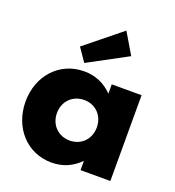

<svg xmlns="http://www.w3.org/2000/svg" viewBox="-138 -857 892 979"><g transform="rotate(20 308.5 -367.5)"><path d="M20.9 -233.6C20.9 -94.1 115.9 14.5 250.9 14.5C310.9 14.5 362.7 -7.7 404.1 -50.5V0H565.9V-465.5H404.1V-415C362.7 -457.7 310.9 -480 250.9 -480C115.9 -480 20.9 -372.7 20.9 -233.6ZM300 -342.7C362.3 -342.7 407.7 -296.8 407.7 -232.7C407.7 -169.1 362.3 -122.7 300 -122.7C237.3 -122.7 191.4 -169.1 191.4 -232.7C191.4 -296.4 237.3 -342.7 300 -342.7ZM185.9 -591.4 235 -520 448.2 -634.5 380.5 -748.6Z"/></g></svg>

Font: Spartan MB ExtBd
Style: Regular
Weight: 800
Designer: Matt Bailey, Mirko Velimirovic
Foundry: Matt Bailey
Version: Version 1.005